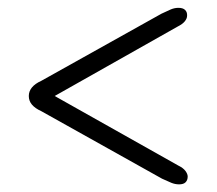

<svg xmlns="http://www.w3.org/2000/svg" viewBox="-20 -587 554 490"><path d="M112.5 -346V-338L433 -519Q446 -525.5 451.8 -532.8Q457.5 -540 457.5 -547Q458 -556 452.5 -561.5Q447 -567 435.5 -567Q425.5 -567 416 -563Q406.5 -559 392 -552L85 -380.5Q69.5 -373.5 61.5 -363.8Q53.5 -354 53.5 -342Q53.5 -329.5 61.5 -320Q69.5 -310.5 85 -303.5L393.5 -131Q407.5 -124.5 417.2 -120.5Q427 -116.5 437 -116.5Q448.5 -116.5 453.8 -122Q459 -127.5 459 -136.5Q459 -143 453.2 -150.8Q447.5 -158.5 435 -164.5Z"/></svg>

Font: Fraunces 10pt
Style: Regular
Weight: 400
Version: Version 1.000;[b76b70a41]